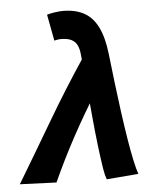

<svg xmlns="http://www.w3.org/2000/svg" viewBox="-104 -753 627 807"><g transform="rotate(-5 209.5 -349.5)"><path d="M314 11Q307 -5 301 -43.5Q295 -82 288.5 -136.5Q282 -191 276 -255.5Q270 -320 264 -388Q258 -456 251 -521Q249 -544 241.5 -560Q234 -576 217.5 -584.5Q201 -593 172 -593Q166 -593 160.5 -592Q155 -591 145 -589L124 -700Q141 -705 160.5 -707.5Q180 -710 191 -710Q244 -710 280.5 -690Q317 -670 338.5 -626.5Q360 -583 368 -513Q375 -452 382.5 -388.5Q390 -325 398.5 -263.5Q407 -202 415.5 -149.5Q424 -97 432.5 -58Q441 -19 448 0ZM-52 0Q25 -128 99.5 -254.5Q174 -381 256 -504L302 -364Q246 -275 196 -183Q146 -91 102 6Z"/></g></svg>

Font: Source Sans 3 ExtraBold
Style: Italic
Weight: 800
Italic angle: -11°
Version: Version 3.052;hotconv 1.1.0;makeotfexe 2.6.0